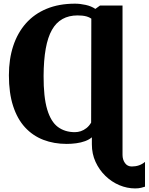

<svg xmlns="http://www.w3.org/2000/svg" viewBox="-20 -773 810 1046"><path d="M716.5 253.5Q672.5 253.5 630.2 235.8Q588 218 554.2 185.2Q520.5 152.5 500.5 108.8Q480.5 65 480.5 13.5V-25Q466 -12.5 443.8 -4.2Q421.5 4 395.2 7.5Q369 11 343.5 11Q274 11 216.2 -11.2Q158.5 -33.5 116.5 -79Q74.5 -124.5 51.5 -195.2Q28.5 -266 28.5 -363Q28.5 -451 52 -522.5Q75.5 -594 121.2 -645.8Q167 -697.5 234.2 -725.2Q301.5 -753 388.5 -753Q416.5 -753 447 -746.2Q477.5 -739.5 499.5 -724.5L525 -743H647.5V71Q647.5 96.5 660.8 115.2Q674 134 698 134Q719 134 737 127.8Q755 121.5 770 109V244Q763.5 246.5 749 250Q734.5 253.5 716.5 253.5ZM388 -53Q404 -53 420 -58.2Q436 -63.5 450.8 -75Q465.5 -86.5 476.5 -105L477.5 -671.5Q465.5 -679.5 453.2 -683Q441 -686.5 428.2 -687.8Q415.5 -689 402.5 -689Q355.5 -689 320.5 -669.5Q285.5 -650 263 -610.2Q240.5 -570.5 229.2 -508Q218 -445.5 217.5 -359.5Q217 -244.5 237 -177.2Q257 -110 295.2 -81.5Q333.5 -53 388 -53Z"/></svg>

Font: Merriweather 24pt Black
Style: Regular
Weight: 900
Designer: Eben Sorkin
Foundry: Eben Sorkin
Version: Version 2.100